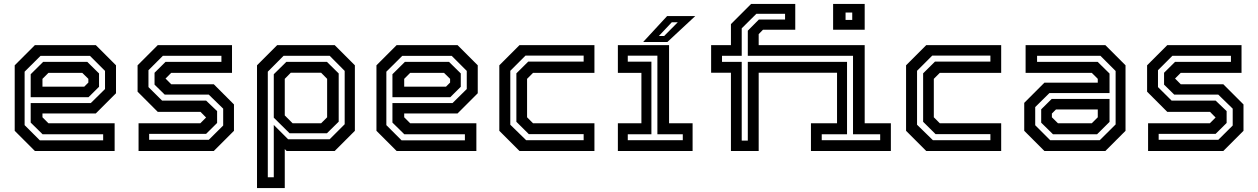

<svg xmlns="http://www.w3.org/2000/svg" viewBox="-20 -770 6416 979"><path d="M468.5 -540 571.5 -437V-294.5L468.5 -191.5H196.5V-172L227 -141.5H564.5V0H158L55 -103V-437L158 -540ZM425 -454.5 485 -395.5V-327.5L431.5 -274.5H136.5V-391.5L200 -454.5ZM439 -485H186.5L105.5 -404.5V-132L183 -54.5H506V-85.5H197L136.5 -145V-244.5H443L515.5 -316V-408.5ZM399.5 -398.5H227L196.5 -368V-328H409.5L430.5 -349V-368Z M686.5 0V-141.5H1001.5L1032 -172V-169.5L1002.5 -199.5H784.5L681.5 -302.5V-437L784.5 -540H1163V-398.5H853L822.5 -368V-371L853 -340.5H1070L1173 -237.5V-103L1070 0ZM740.5 -57H1044.5L1118 -130V-216L1044.5 -287.5H820L768 -338.5V-399L824 -454.5H1109V-485.5H810.5L737 -412V-326L806.5 -257H1031L1087 -203.5V-143L1031 -87.5H740.5Z M1290.5 189V-437L1393.5 -540H1686.5L1789.5 -437V-103L1686.5 0H1441.5L1432 -10V189ZM1345.5 134H1376V-133L1449 -60H1661L1737.5 -136.5V-408.5L1661 -485.5H1426L1345.5 -404.5ZM1472 -141.5H1617.5L1648 -172V-368L1617.5 -399H1462.5L1432 -368V-181.5ZM1456.5 -90.5 1376 -170V-391.5L1440 -454.5H1647L1707 -395.5V-149.5L1647 -90.5Z M2313 -540 2416 -437V-294.5L2313 -191.5H2041V-172L2071.5 -141.5H2409V0H2002.5L1899.5 -103V-437L2002.5 -540ZM2269.5 -454.5 2329.5 -395.5V-327.5L2276 -274.5H1981V-391.5L2044.5 -454.5ZM2283.5 -485H2031L1950 -404.5V-132L2027.5 -54.5H2350.5V-85.5H2041.5L1981 -145V-244.5H2287.5L2360 -316V-408.5ZM2244 -398.5H2071.5L2041 -368V-328H2254L2275 -349V-368Z M2629 0 2526 -103V-437L2629 -540H3011V-398.5H2698L2667.5 -368V-172L2698 -141.5H3011V0ZM2663 -55H2956V-86H2676.5L2613 -149V-396L2673.5 -456H2956V-486.5H2659.5L2582 -409V-134Z M3130.5 0V-141.5H3250.5V-398.5H3130.5V-540H3391.5V-141.5H3511.5V0ZM3181 -55H3461.5V-85.5H3332V-486H3181V-455.5H3301.5V-85.5H3181ZM3259.5 -556 3381.5 -688H3525L3383 -556ZM3339.5 -586.5H3366.5L3436 -656.5H3405.5Z M3707 0V-399H3606V-540H3707V-647L3810 -750H4035V-618.5H3870.5L3848.5 -596V-540H4389V-141.5H4522.5V0H4115V-141.5H4248V-399H3848.5V0ZM3762 -53H3793V-454.5H4299V-85.5H4170V-55H4468V-85.5H4329.5V-485.5H3793V-613.5L3849.5 -670.5H3983V-699.5H3836.5L3762 -625.5V-485.5H3661.5V-454.5H3762ZM4228 -618.5V-750H4389V-618.5ZM4291.5 -668.5H4325.5V-706H4291.5Z M4703 0 4600 -103V-437L4703 -540H5085V-398.5H4772L4741.5 -368V-172L4772 -141.5H5085V0ZM4737 -55H5030V-86H4750.5L4687 -149V-396L4747.5 -456H5030V-486.5H4733.5L4656 -409V-134Z M5305.5 0 5202.5 -103V-245.5L5305.5 -348.5H5577.5V-368L5547 -398.5H5209.5V-540H5616L5719 -437V-103L5616 0ZM5349 -85.5 5289 -144.5V-212.5L5342.5 -265.5H5637.5V-148.5L5574 -85.5ZM5335 -55H5587.5L5668.5 -135.5V-408L5591 -485.5H5268V-454.5H5577L5637.5 -395V-295.5H5331L5258.5 -224V-131.5ZM5374.5 -141.5H5547L5577.5 -172V-212H5364.5L5343.5 -191V-172Z M5834 0V-141.5H6149L6179.5 -172V-169.5L6150 -199.5H5932L5829 -302.5V-437L5932 -540H6310.5V-398.5H6000.5L5970 -368V-371L6000.5 -340.5H6217.5L6320.5 -237.5V-103L6217.5 0ZM5888 -57H6192L6265.5 -130V-216L6192 -287.5H5967.5L5915.5 -338.5V-399L5971.5 -454.5H6256.5V-485.5H5958L5884.5 -412V-326L5954 -257H6178.5L6234.5 -203.5V-143L6178.5 -87.5H5888Z"/></svg>

Font: Tourney SemiBold
Style: Regular
Weight: 600
Version: Version 1.015